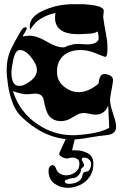

<svg xmlns="http://www.w3.org/2000/svg" viewBox="-20 -662 586 921"><path d="M329 7Q192 7 77 -108Q54 -132 39.5 -171.5Q25 -211 18.5 -253.5Q12 -296 12 -328Q12 -376 29 -418Q31 -423 38.5 -438Q46 -453 56 -471Q66 -489 74 -503Q82 -517 85 -520Q93 -531 100 -531H102Q108 -531 109 -525Q109 -522 88 -487L110 -490Q149 -495 203 -463Q256 -432 289 -435Q303 -442 317 -446Q331 -450 345 -451Q351 -451 360 -451Q369 -451 380 -450Q403 -448 414 -450Q457 -456 453 -485L449 -511Q442 -507 434 -504.5Q426 -502 415 -501Q372 -498 355 -498Q244 -498 244 -577Q244 -582 244.5 -588Q245 -594 246 -600Q164 -581 131 -529Q130 -525 124 -521L123 -531Q119 -581 189 -612Q244 -637 304 -641Q315 -642 325.5 -642Q336 -642 346 -642Q360 -642 373.5 -642Q387 -642 400 -640Q476 -634 478 -611Q478 -606 476.5 -596Q475 -586 475 -581Q476 -570 480.5 -543Q485 -516 490 -489.5Q495 -463 495 -450Q498 -390 485 -389Q482 -389 438 -407Q401 -422 367 -422Q311 -422 280.5 -391.5Q250 -361 254 -307Q257 -270 289 -245Q321 -220 358 -220Q404 -220 453 -261Q456 -307 481 -307Q495 -307 508.5 -299.5Q522 -292 522 -279Q522 -269 518.5 -250Q515 -231 511.5 -211.5Q508 -192 508 -181Q508 -159 523 -115Q531 -92 534 -77Q537 -62 537 -54Q537 -16 485 -13Q474 -12 454.5 -9.5Q435 -7 407 -2Q358 7 329 7ZM72 -250Q87 -250 101 -257.5Q115 -265 131 -277Q157 -299 157 -326Q157 -354 128 -389Q102 -422 75 -422Q53 -422 43 -372Q39 -354 37 -339.5Q35 -325 35 -313Q35 -250 72 -250ZM352 -14Q404 -18 442 -26.5Q480 -35 504 -49L499 -156Q482 -112 438 -112Q427 -112 409.5 -116Q392 -120 381 -120Q360 -120 331 -101Q313 -89 298.5 -85Q284 -81 273 -81Q232 -81 212 -111Q205 -122 199.5 -140.5Q194 -159 189 -185Q183 -213 148 -213L116 -210Q101 -209 82.5 -213Q64 -217 42 -225Q73 -125 160 -66Q247 -7 352 -14ZM304 239Q269 239 241 218.5Q213 198 213 158Q213 144 219 137Q225 130 232 130Q243 130 249 147Q254 163 268 171Q282 179 298 179Q321 179 341 164.5Q361 150 361 124Q361 107 350.5 100.5Q340 94 327 94Q318 94 310 97Q307 98 301 98Q288 98 274.5 89.5Q261 81 265 71Q268 65 274.5 50.5Q281 36 288 21Q295 6 299 -3Q301 -6 306.5 -7.5Q312 -9 318 -9Q327 -9 334.5 -6.5Q342 -4 340 1Q339 6 335.5 18.5Q332 31 329.5 43Q327 55 326 59H343Q375 59 401.5 73.5Q428 88 428 124Q428 161 409.5 187Q391 213 362.5 226Q334 239 304 239ZM314 220Q320 220 327 218.5Q334 217 343 215Q362 206 368 197.5Q374 189 375 181Q376 173 380 168Q384 162 390 162Q396 162 402.5 159Q409 156 414 142Q417 133 417 126Q417 113 410.5 106.5Q404 100 402 99Q395 94 383 94Q372 94 372 102Q372 106 377 114Q383 124 383 129Q383 138 376 141.5Q369 145 369 153Q369 163 358 177Q347 191 333 192Q320 193 311 196Q302 199 295 202Q291 203 291 208Q291 217 303 219Q306 220 314 220Z"/></svg>

Font: Moo Lah Lah
Style: Regular
Weight: 400
Designer: Robert E. Leuschke
Foundry: Robert E. Leuschke
Version: Version 1.010; ttfautohint (v1.8.3)